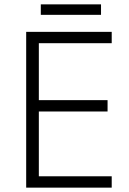

<svg xmlns="http://www.w3.org/2000/svg" viewBox="-20 -860 593 880"><path d="M492 0H100V-714H492V-662H158V-401H473V-349H158V-52H492ZM443 -840V-792H167V-840Z"/></svg>

Font: Noto Sans Gurmukhi UI Light
Style: Regular
Weight: 300
Designer: Jelle Bosma - Monotype Design Team
Foundry: Monotype Imaging Inc.
Version: Version 2.004; ttfautohint (v1.8.4.7-5d5b)